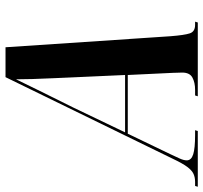

<svg xmlns="http://www.w3.org/2000/svg" viewBox="-98 -714 754 713"><g transform="rotate(-90 279.5 -357.0)"><path d="M-57 0 -54 -10H-39Q-22 -10 -9 -16Q4 -22 17 -39.5Q30 -57 47 -93L350 -714H461L502 -101Q506 -50 512.5 -30Q519 -10 544 -10H556L553 0H279L282 -10H303Q330 -10 348.5 -20Q367 -30 367 -58Q367 -65 366.5 -74Q366 -83 366 -92L358 -260H140L64 -102Q55 -83 48 -67.5Q41 -52 41 -41Q41 -24 63.5 -17Q86 -10 135 -10H153L150 0ZM237 -462 145 -270H358L349 -469Q348 -499 346 -538Q344 -577 343 -614Q342 -651 342 -675Q325 -639 298.5 -586Q272 -533 237 -462Z"/></g></svg>

Font: Noto Serif Display ExtraCondensed
Style: Bold Italic
Weight: 700
Width: 2
Italic angle: -12°
Designer: Monotype Design Team
Foundry: Monotype Imaging Inc.
Version: Version 2.009